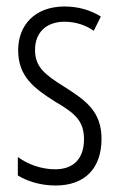

<svg xmlns="http://www.w3.org/2000/svg" viewBox="-20 -613 366 592"><path d="M293 -185C293 -269 245 -303 179 -345C116 -384 88 -408 88 -459C88 -514 124 -546 179 -546C212 -546 244 -536 269 -518L291 -562C259 -582 221 -593 179 -593C88 -593 36 -536 36 -458C36 -378 84 -341 151 -299C211 -264 239 -240 239 -184C239 -125 208 -91 150 -91C107 -91 64 -107 35 -129V-72C61 -56 102 -41 151 -41C243 -41 293 -95 293 -185Z"/></svg>

Font: Noto Sans Tamil UI ExtraCondensed Light
Style: Regular
Weight: 300
Width: 2
Designer: Jelle Bosma - Monotype Design Team
Foundry: Monotype Imaging Inc.
Version: Version 2.004